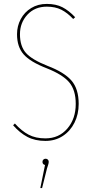

<svg xmlns="http://www.w3.org/2000/svg" viewBox="-20 -711 481 981"><path d="M364 -623 354 -614Q324 -646 293 -661.5Q262 -677 219 -677Q158 -677 120 -636Q82 -595 82 -536Q82 -475 112.5 -440.5Q143 -406 224 -374Q308 -342 345 -299.5Q382 -257 382 -180Q382 -127 360.5 -84Q339 -41 300.5 -16Q262 9 212 9Q159 9 120 -11.5Q81 -32 47 -71L56 -80Q90 -42 126 -23Q162 -4 212 -4Q281 -4 324 -54Q367 -104 367 -180Q367 -251 333.5 -290.5Q300 -330 219 -362Q134 -395 100.5 -433.5Q67 -472 67 -536Q67 -578 86 -613.5Q105 -649 139.5 -670Q174 -691 219 -691Q266 -691 299 -674Q332 -657 364 -623ZM229 116Q229 122 225.5 133Q222 144 220 150L195 250H186L210 132Q197 129 197 116Q197 109 201.5 104.5Q206 100 213 100Q220 100 224.5 104.5Q229 109 229 116Z"/></svg>

Font: Fira Sans Compressed Hair
Style: Regular
Weight: 100
Width: 1
Designer: bBox Type GmbH & Carrois Corporate GbR & Edenspiekermann AG
Foundry: bBox Type GmbH & Carrois Corporate GbR & Edenspiekermann AG
Version: Version 4.301